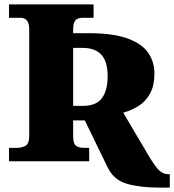

<svg xmlns="http://www.w3.org/2000/svg" viewBox="-20 -734 793 874"><path d="M706 120Q619 120 559 103Q499 86 471 30L366 -186H313V-116Q313 -79 326.5 -70Q340 -61 362 -61H386V0H21V-61H59Q78 -61 95.5 -70Q113 -79 113 -116V-600Q113 -653 74 -653H21V-714H406V-653H356Q331 -653 322 -640Q313 -627 313 -599V-583H382Q493 -583 559 -559.5Q625 -536 654 -494.5Q683 -453 683 -399Q683 -345 663.5 -309Q644 -273 612 -252.5Q580 -232 541 -221L655 -28Q682 18 701.5 38.5Q721 59 746 59H753V120ZM358 -252Q417 -252 443.5 -286.5Q470 -321 470 -387Q470 -455 441 -485.5Q412 -516 356 -516H313V-252Z"/></svg>

Font: Noto Serif Black
Style: Regular
Weight: 900
Designer: Monotype Design Team
Foundry: Monotype Imaging Inc.
Version: Version 2.014; ttfautohint (v1.8.4.7-5d5b)